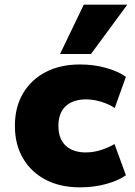

<svg xmlns="http://www.w3.org/2000/svg" viewBox="-20 -794 579 825"><path d="M323 11Q239 11 176.5 -21.5Q114 -54 79 -113.5Q44 -173 44 -253Q44 -334 79 -393Q114 -452 176.5 -484.5Q239 -517 324 -517Q384 -517 436.5 -502Q489 -487 521 -464L473 -330Q447 -347 414 -357Q381 -367 350 -367Q294 -367 262.5 -338Q231 -309 231 -253Q231 -197 262.5 -168Q294 -139 349 -139Q381 -139 414 -149.5Q447 -160 472 -175L521 -41Q489 -18 436.5 -3.5Q384 11 323 11ZM238 -562 340 -774H527L371 -562Z"/></svg>

Font: Nunito Sans 7pt Black
Style: Regular
Weight: 900
Designer: Vernon Adams
Foundry: Vernon Adams
Version: Version 3.101;gftools[0.9.27]